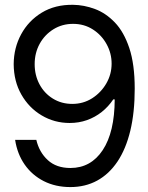

<svg xmlns="http://www.w3.org/2000/svg" viewBox="-20 -757 608 787"><path d="M279.3 -737.3Q324.2 -736.8 368.9 -720.2Q413.6 -703.6 450.7 -665Q487.8 -626.5 510 -560.1Q532.2 -493.7 532.2 -393.6Q532.2 -296.4 514.2 -221.4Q496.1 -146.5 461.7 -95Q427.2 -43.5 378.4 -16.8Q329.6 9.8 268.6 9.8Q207.5 9.8 159.4 -14.6Q111.3 -39.1 81.1 -82.5Q50.8 -126 42 -183.6H128.9Q140.6 -133.3 175.8 -100.8Q210.9 -68.4 268.6 -68.4Q352.5 -68.4 401.1 -141.8Q449.7 -215.3 450.2 -349.6H444.3Q424.3 -319.8 397 -298.1Q369.6 -276.4 336.4 -264.6Q303.2 -252.9 265.6 -252.9Q203.1 -252.9 150.9 -283.9Q98.6 -314.9 67.6 -369.4Q36.6 -423.8 36.1 -494.1Q36.6 -561 66.7 -616.5Q96.7 -671.9 151.1 -705.1Q205.6 -738.3 279.3 -737.3ZM279.3 -659.2Q234.9 -659.2 199 -637Q163.1 -614.7 142.6 -577.4Q122.1 -540 122.1 -494.1Q122.1 -448.7 141.8 -411.6Q161.6 -374.5 196.8 -352.8Q231.9 -331.1 276.4 -331.1Q321.3 -331.1 357.7 -354.2Q394 -377.4 415.8 -415Q437.5 -452.6 437.5 -496.1Q437.5 -538.6 417 -575.9Q396.5 -613.3 360.8 -636.2Q325.2 -659.2 279.3 -659.2Z"/></svg>

Font: Inter Tight
Style: Regular
Weight: 400
Designer: Rasmus Andersson
Foundry: rsms
Version: Version 3.002